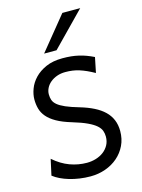

<svg xmlns="http://www.w3.org/2000/svg" viewBox="-145 -1073 863 1166"><g transform="rotate(-15 287.0 -489.5)"><path d="M468.8 -585.9Q442.4 -600.6 420.2 -610.6Q397.9 -620.6 377 -627.2Q356 -633.8 335 -636.7Q314 -639.6 290.5 -639.6Q261.2 -639.6 237.1 -630.9Q212.9 -622.1 195.3 -607.4Q177.7 -592.8 168.2 -573.7Q158.7 -554.7 158.7 -534.7Q158.7 -514.6 164.3 -498.3Q169.9 -481.9 187 -467.5Q204.1 -453.1 235.8 -439.2Q267.6 -425.3 319.8 -410.2Q368.2 -396 405.5 -377.2Q442.9 -358.4 468.3 -334Q493.7 -309.6 506.8 -278.3Q520 -247.1 520 -207.5Q520 -158.2 500.7 -117.9Q481.4 -77.6 448 -48.6Q414.6 -19.5 370.1 -3.7Q325.7 12.2 275.9 12.2Q240.7 12.2 207.3 7.3Q173.8 2.4 144.3 -6.3Q114.7 -15.1 89.8 -27.1Q64.9 -39.1 46.4 -53.7L68.4 -153.8Q117.2 -111.3 169.2 -92.3Q221.2 -73.2 275.9 -73.2Q305.2 -73.2 332.5 -81.5Q359.9 -89.8 380.9 -105.7Q401.9 -121.6 414.6 -144.8Q427.2 -168 427.2 -197.8Q427.2 -216.8 421.1 -234.1Q415 -251.5 396.5 -268.1Q377.9 -284.7 343.3 -301Q308.6 -317.4 251.5 -334.5Q194.3 -351.6 158.2 -372.1Q122.1 -392.6 101.6 -416.7Q81.1 -440.9 73.5 -468.5Q65.9 -496.1 65.9 -527.3Q65.9 -558.6 78.9 -593.3Q91.8 -627.9 119.6 -657.2Q147.5 -686.5 190.9 -705.8Q234.4 -725.1 295.4 -725.1Q323.7 -725.1 348.4 -722.7Q373 -720.2 396.2 -714.8Q419.4 -709.5 441.9 -701.2Q464.4 -692.9 488.3 -681.2ZM478.5 -991.2 273.4 -781.2H195.3L366.2 -991.2Z"/></g></svg>

Font: Andika New Basic
Style: Regular
Weight: 400
Designer: Victor Gaultney, Annie Olsen, Julie Remington, Don Collingsworth, Eric Hays
Foundry: SIL International
Version: Version 5.500